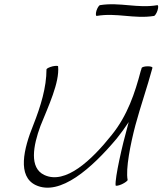

<svg xmlns="http://www.w3.org/2000/svg" viewBox="-20 -849 755 892"><path d="M429 -775C522 -791 603 -760 696 -775C700 -776 708 -788 712 -801C716 -815 716 -825 711 -825C619 -809 537 -840 444 -825C440 -824 432 -812 428 -799C424 -785 425 -775 429 -775ZM196 -527C196 -443 169 -355 135 -269C89 -156 60 -30 146 11C259 64 407 -68 522 -205C542 -230 561 -256 578 -282C577 -277 575 -272 574 -267C547 -171 514 -24 517 12C518 16 530 14 546 7C561 0 573 -9 573 -13C563 -63 586 -180 609 -267C633 -356 664 -444 688 -533C690 -538 680 -541 667 -541C653 -541 640 -538 638 -533C637 -529 636 -524 634 -520C607 -417 572 -312 499 -222C406 -105 284 10 186 -36C115 -69 134 -172 168 -264C205 -356 257 -466 250 -540C251 -544 240 -544 225 -541C209 -537 197 -531 196 -527Z"/></svg>

Font: Nupuram Thin Italic
Style: Regular
Weight: 100
Designer: Santhosh Thottingal (santhosh.thottingal@gmail.com)
Foundry: SMC
Version: Version 1.000